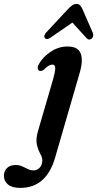

<svg xmlns="http://www.w3.org/2000/svg" viewBox="-146 -695 487 960"><path d="M251.5 -327.5 129.5 93.5Q85.5 244.5 -44.5 244.5Q-85.5 244.5 -106 227.5Q-126.5 210.5 -126.5 184.5Q-126.5 160.5 -111 145.2Q-95.5 130 -67.5 130Q-49.5 130 -35 136.8Q-20.5 143.5 -6.8 150.2Q7 157 22 157Q39 157 51.5 144.5Q64 132 65.5 109.5Q66.5 94 56 75.2Q45.5 56.5 38.8 29.5Q32 2.5 43.5 -38L119.5 -299Q130 -335 130.2 -353.5Q130.5 -372 115 -372Q106.5 -372 96.5 -366Q86.5 -360 72.5 -346Q61 -337.5 51 -341Q44 -343.5 42.8 -353Q41.5 -362.5 49 -375.5Q69.5 -411.5 108.5 -437Q147.5 -462.5 192 -462.5Q244 -462.5 257.5 -427.5Q271 -392.5 251.5 -327.5ZM107.1 -507.2Q86.9 -493 77.8 -505.6Q70.4 -517.2 87.2 -534.9L193.8 -649.4Q205.5 -661.7 215.3 -668.6Q225.2 -675.4 236.6 -675.3Q248.1 -675.1 254.5 -668Q261 -660.9 266.7 -648.4L317.8 -531.2Q321.5 -521.7 319.7 -513.9Q317.8 -506.2 312.7 -502.3Q298.9 -491 286 -505.2L216 -582.1Z"/></svg>

Font: Fraunces 72pt Soft SemiBold
Style: Italic
Weight: 600
Italic angle: -16°
Version: Version 1.000;[b76b70a41]